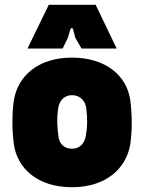

<svg xmlns="http://www.w3.org/2000/svg" viewBox="-20 -770 603 803"><path d="M281 13C423 13 508 -65 525 -167C529 -199 531 -228 531 -256C531 -287 529 -317 525 -350C511 -453 423 -529 281 -529C138 -529 54 -451 38 -350C33 -317 32 -287 32 -256C32 -228 34 -199 38 -167C52 -65 138 13 281 13ZM281 -148C246 -148 226 -172 224 -203C219 -243 217 -274 223 -315C227 -346 246 -372 281 -372C317 -372 338 -346 341 -315C346 -273 346 -243 339 -202C334 -174 317 -148 281 -148ZM95 -567H242L264 -612L274 -646C277 -655 284 -655 286 -646L295 -612L321 -567H468L380 -750H184Z"/></svg>

Font: Finlandica Black
Style: Regular
Weight: 900
Designer: Niklas Ekholm, Juho Hiilivirta, Jaakko Suomalainen
Foundry: Helsinki Type Studio
Version: Version 2.000;Glyphs 3.2 (3202)